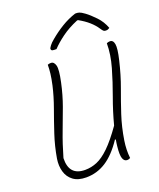

<svg xmlns="http://www.w3.org/2000/svg" viewBox="-170 -1037 963 1161"><g transform="rotate(-20 311.5 -457.0)"><path d="M182 20Q130 20 99 -3Q68 -26 57 -64.5Q46 -103 53 -147Q66 -224 90 -296.5Q114 -369 139 -438Q164 -507 179 -573Q188 -614 191.5 -643.5Q195 -673 195 -700Q204 -704 216 -704Q236 -704 243.5 -677Q251 -650 234 -572Q218 -497 193.5 -429.5Q169 -362 142 -291.5Q115 -221 91 -137Q87 -25 191 -25Q230 -25 267.5 -40.5Q305 -56 348 -97.5Q391 -139 446 -217Q468 -301 498.5 -384.5Q529 -468 552 -548Q575 -628 575 -700Q585 -705 596 -705Q617 -705 622 -677Q627 -649 610 -578Q589 -489 561.5 -414.5Q534 -340 510 -267Q486 -194 473 -111Q464 -53 470 0Q461 6 450 6Q431 6 423 -16Q415 -38 421 -93Q423 -113 427 -134L422 -136Q368 -55 309.5 -17.5Q251 20 182 20ZM456 -934H465Q472 -934 482.5 -931Q493 -928 515 -912Q541 -893 573 -859.5Q605 -826 621 -782Q614 -778 609.5 -776Q605 -774 596 -774Q587 -774 581.5 -778.5Q576 -783 567 -797Q550 -823 523.5 -846.5Q497 -870 459 -891H453Q393 -866 349.5 -834Q306 -802 277 -771H265Q250 -771 246 -775.5Q242 -780 243 -787Q245 -792 254 -804.5Q263 -817 284 -834Q322 -866 365.5 -892.5Q409 -919 456 -934Z"/></g></svg>

Font: Recursive Mn Csl St Lt
Style: Italic
Weight: 300
Italic angle: -15°
Monospace: yes
Version: Version 1.079;hotconv 1.0.112;makeotfexe 2.5.65598; ttfautoh